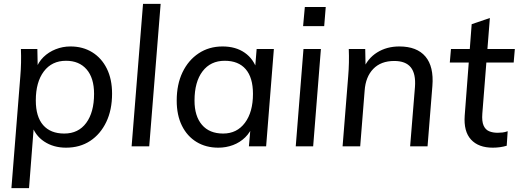

<svg xmlns="http://www.w3.org/2000/svg" viewBox="-20 -756 2680 992"><path d="M39 216 85 -362Q91 -432 88 -503H173L175 -400L165 -398Q178 -435 204.5 -461Q231 -487 267.5 -501.5Q304 -516 344 -516Q408 -516 456.5 -486Q505 -456 532 -401.5Q559 -347 559 -272Q559 -188 529 -125.5Q499 -63 446 -28Q393 7 321 7Q256 7 208 -25Q160 -57 143 -114L157 -132L130 216ZM312 -66Q385 -66 425.5 -121Q466 -176 466 -271Q466 -353 427.5 -397.5Q389 -442 321 -442Q248 -442 206.5 -387Q165 -332 165 -237Q165 -153 203 -109.5Q241 -66 312 -66Z M660 0 719 -736H810L751 0Z M1108 7Q1044 7 995.5 -22.5Q947 -52 920 -106.5Q893 -161 893 -236Q893 -320 923 -382.5Q953 -445 1006.5 -480.5Q1060 -516 1130 -516Q1198 -516 1244.5 -483.5Q1291 -451 1309 -392L1296 -380L1306 -503H1395L1355 0H1266L1277 -126L1287 -110Q1274 -73 1247 -46.5Q1220 -20 1184 -6.5Q1148 7 1108 7ZM1133 -66Q1204 -66 1245.5 -121.5Q1287 -177 1287 -271Q1287 -355 1249.5 -398.5Q1212 -442 1141 -442Q1068 -442 1026.5 -387.5Q985 -333 985 -236Q985 -156 1023.5 -111Q1062 -66 1133 -66Z M1508 0 1548 -503H1638L1598 0ZM1555 -720H1663L1655 -621H1546Z M1750 0 1779 -362Q1785 -432 1782 -503H1867L1869 -400L1857 -398Q1879 -454 1928.5 -485Q1978 -516 2043 -516Q2134 -516 2178 -464Q2222 -412 2214 -312L2189 0H2099L2124 -307Q2129 -375 2102.5 -408Q2076 -441 2017 -441Q1948 -441 1908.5 -400Q1869 -359 1864 -288L1841 0Z M2304 -433 2310 -503H2640L2634 -433ZM2603 -78 2598 -3Q2581 2 2563 4.5Q2545 7 2526 7Q2452 7 2413.5 -35Q2375 -77 2381 -159L2417 -631L2511 -663L2472 -169Q2469 -129 2478.5 -107.5Q2488 -86 2507 -78Q2526 -70 2551 -70Q2564 -70 2576.5 -71.5Q2589 -73 2603 -78Z"/></svg>

Font: Muli Medium
Style: Italic
Weight: 500
Italic angle: -4.541°
Designer: Vernon Adams
Foundry: Vernon Adams
Version: Version 2.100; ttfautohint (v1.8.1.43-b0c9)